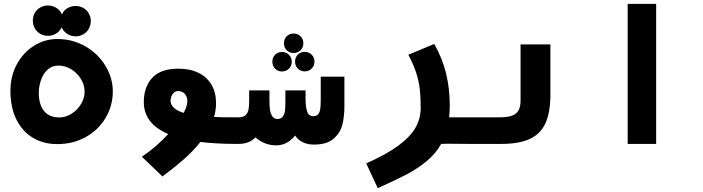

<svg xmlns="http://www.w3.org/2000/svg" viewBox="-20 -745 3640 994"><path d="M34 -275.5Q34 -351 67.2 -412.2Q100.5 -473.5 156.2 -508.2Q212 -543 276 -543Q356.5 -543 422.5 -504.8Q488.5 -466.5 526.2 -403.8Q564 -341 564 -271.5Q564 -198.5 527.5 -136Q491 -73.5 425.2 -36.2Q359.5 1 276 1Q206 1 151.2 -31.2Q96.5 -63.5 65.2 -125.8Q34 -188 34 -275.5ZM418 -270Q418 -305.5 398.5 -336.8Q379 -368 347.8 -386.8Q316.5 -405.5 283.5 -405.5Q248.5 -405.5 225.8 -383.8Q203 -362 192.2 -330.5Q181.5 -299 181 -270Q179.5 -208 206.2 -172.5Q233 -137 287.5 -137Q320 -137 350.2 -156Q380.5 -175 399.2 -206Q418 -237 418 -270ZM150 -638.5Q150 -660.5 160.2 -678.2Q170.5 -696 188.2 -706.2Q206 -716.5 228.5 -716.5Q253 -716.5 272.2 -704Q291.5 -691.5 300.5 -670.5Q309.5 -690.5 328.5 -702.2Q347.5 -714 371.5 -714Q393.5 -714 411.5 -703.8Q429.5 -693.5 439.8 -675.8Q450 -658 450 -636Q450 -614 439.8 -596Q429.5 -578 411.5 -567.5Q393.5 -557 371.5 -557Q347 -557 327.8 -569.8Q308.5 -582.5 299.5 -603.5Q290 -583.5 271 -571.5Q252 -559.5 228.5 -559.5Q206 -559.5 188.2 -570Q170.5 -580.5 160.2 -598.5Q150 -616.5 150 -638.5Z M851 -51Q724.5 -105 724.5 -216.5Q724.5 -295.5 768.5 -342.5Q812.5 -389.5 903 -389.5Q963.5 -389.5 1007.5 -368Q1051.5 -346.5 1075 -306.2Q1098.5 -266 1098.5 -210.5Q1098.5 -174 1088 -139.5Q1128 -137.5 1201.5 -137.5V0Q1100.5 0 1017.5 -10Q980 37.5 930.8 80.5Q881.5 123.5 821 168.5L714.5 66.5Q788 17 851 -51ZM931 -160.5Q950 -197.5 950 -222.5Q950 -243 937.2 -258.2Q924.5 -273.5 902.5 -273.5Q888.5 -273.5 879.8 -265Q871 -256.5 867 -245Q863 -233.5 863 -224Q863 -182 931 -160.5Z M1302.5 -33.5Q1270 0 1215 0H1200V-137.5H1213Q1239 -137.5 1251.2 -149Q1263.5 -160.5 1266.8 -178.5Q1270 -196.5 1270 -225V-277H1375V-225Q1375 -202 1376.8 -182.8Q1378.5 -163.5 1387.8 -146.2Q1397 -129 1416 -129Q1435.5 -129 1444.8 -142.8Q1454 -156.5 1455.8 -175Q1457.5 -193.5 1457.5 -224V-277H1562V-230Q1562 -194 1569.8 -168.8Q1577.5 -143.5 1602 -143.5Q1619.5 -143.5 1627.8 -154.2Q1636 -165 1638.2 -182.5Q1640.5 -200 1640.5 -230V-348H1763V-193.5Q1763 -142.5 1752.5 -100Q1742 -57.5 1707.2 -27Q1672.5 3.5 1605 3.5Q1572 3.5 1546.8 -9Q1521.5 -21.5 1508 -43.5Q1490 -20 1465 -6.2Q1440 7.5 1409.5 7.5Q1378.5 7.5 1351.2 -3.5Q1324 -14.5 1302.5 -33.5ZM1450 -521Q1450 -542.5 1464.2 -557Q1478.5 -571.5 1500 -571.5Q1521.5 -571.5 1536 -557Q1550.5 -542.5 1550.5 -521Q1550.5 -499.5 1536 -485Q1521.5 -470.5 1500 -470.5Q1478.5 -470.5 1464.2 -485Q1450 -499.5 1450 -521ZM1390 -425.5Q1390 -447 1404.2 -461.5Q1418.5 -476 1440 -476Q1461.5 -476 1476 -461.5Q1490.5 -447 1490.5 -425.5Q1490.5 -404 1476 -389.5Q1461.5 -375 1440 -375Q1418.5 -375 1404.2 -389.5Q1390 -404 1390 -425.5ZM1507.5 -426Q1507.5 -447.5 1521.8 -462Q1536 -476.5 1557.5 -476.5Q1579 -476.5 1593.5 -462Q1608 -447.5 1608 -426Q1608 -404.5 1593.5 -390Q1579 -375.5 1557.5 -375.5Q1536 -375.5 1521.8 -390Q1507.5 -404.5 1507.5 -426Z M2158 -186.5Q2158 -244 2152.8 -286.8Q2147.5 -329.5 2133.8 -371Q2120 -412.5 2094 -461.5L2228 -517.5Q2271 -442 2289.8 -363Q2308.5 -284 2308.5 -200.5Q2308.5 -165 2305 -137.5H2401.5V0L2336 -0.5Q2322 -1 2298 -1Q2284 -1 2264 0Q2236 50 2189.5 88.8Q2143 127.5 2084.5 158.2Q2026 189 1935.5 229L1876 101Q1981.5 54 2043.5 8Q2105.5 -38 2131.8 -85.2Q2158 -132.5 2158 -186.5Z M2400 -137.5H2564Q2604.5 -137.5 2628.2 -145.2Q2652 -153 2663.5 -171.8Q2675 -190.5 2675 -224V-515H2829.5V-256.5Q2829.5 -166 2805.2 -110Q2781 -54 2725.5 -27Q2670 0 2575.5 0H2400Z M3377 -725V0H3229.5V-725Z"/></svg>

Font: JuliaMono Black
Style: Regular
Weight: 900
Monospace: yes
Designer: cormullion
Foundry: corm
Version: Version 0.054; ttfautohint (v1.8.4)